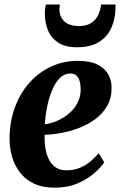

<svg xmlns="http://www.w3.org/2000/svg" viewBox="-20 -832 539 863"><path d="M448.5 -102.5Q435 -81.5 405 -54.8Q375 -28 330 -8.2Q285 11.5 226 11.5Q171 11.5 132.2 -7Q93.5 -25.5 69.5 -57Q45.5 -88.5 34.2 -127.5Q23 -166.5 23 -207.5Q23 -282.5 46 -346.5Q69 -410.5 110.5 -458Q152 -505.5 208.2 -532Q264.5 -558.5 330 -558.5Q382.5 -558.5 415.8 -543Q449 -527.5 465 -500.5Q481 -473.5 481.5 -440Q482.5 -393 462.8 -357.8Q443 -322.5 410 -297.8Q377 -273 337 -257.5Q297 -242 256 -234.5Q215 -227 180.5 -226Q179.5 -190 185 -160.8Q190.5 -131.5 202.5 -110.5Q214.5 -89.5 233.2 -78Q252 -66.5 277.5 -66.5Q312.5 -66.5 339.8 -78Q367 -89.5 387.8 -107.5Q408.5 -125.5 423.5 -143.5ZM297.5 -501.5Q268.5 -501.5 247.8 -480Q227 -458.5 213 -423.8Q199 -389 191.2 -349.5Q183.5 -310 181.5 -273.5Q200.5 -275.5 222.8 -283.2Q245 -291 266.5 -304.5Q288 -318 305.5 -337Q323 -356 333.2 -380.5Q343.5 -405 342.5 -434.5Q341.5 -469 330 -485.2Q318.5 -501.5 297.5 -501.5ZM326.5 -619.5Q274 -619.5 242.2 -640Q210.5 -660.5 196 -695.2Q181.5 -730 181.5 -772.5Q181.5 -785.5 183.2 -795.2Q185 -805 186.5 -811.5H249Q248.5 -807.5 247.8 -802.2Q247 -797 247 -790.5Q247 -770 256 -752.8Q265 -735.5 284.5 -725.2Q304 -715 335 -715Q371 -715 392.2 -730.2Q413.5 -745.5 423 -768Q432.5 -790.5 434 -811.5H499Q499 -807.5 499 -803Q499 -798.5 499 -792.5Q498 -746.5 480.5 -707Q463 -667.5 425.2 -643.5Q387.5 -619.5 326.5 -619.5Z"/></svg>

Font: Merriweather 48pt ExtraBold
Style: Italic
Weight: 800
Italic angle: -7.8°
Version: Version 2.101